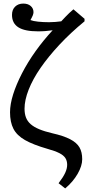

<svg xmlns="http://www.w3.org/2000/svg" viewBox="-20 -822 492 1072"><path d="M344 230 307 201Q333 167 344 143Q355 119 355 98Q355 76 345 60.5Q335 45 311.5 33Q288 21 245 9Q165 -14 119.5 -40Q74 -66 55 -103Q36 -140 36 -195Q36 -240 53.5 -295.5Q71 -351 103 -413Q135 -475 178.5 -536Q222 -597 274 -653Q251 -650 233 -648.5Q215 -647 192 -647Q118 -647 82.5 -669.5Q47 -692 47 -739Q47 -768 64.5 -785Q82 -802 110 -802Q136 -802 151.5 -788.5Q167 -775 167 -754Q167 -746 163 -736Q159 -726 150 -710Q165 -704 193 -701Q221 -698 254 -698Q272 -698 289.5 -699.5Q307 -701 322 -703Q334 -716 345 -727.5Q356 -739 367 -749.5Q378 -760 390 -770L452 -717V-703Q374 -639 312 -572.5Q250 -506 206.5 -443Q163 -380 140 -321.5Q117 -263 117 -215Q117 -187 125 -166Q133 -145 151 -129Q169 -113 199 -100.5Q229 -88 272 -78Q334 -64 371 -45Q408 -26 423.5 0.5Q439 27 439 67Q439 104 413.5 148.5Q388 193 344 230Z"/></svg>

Font: Literata 18pt
Style: Regular
Weight: 400
Designer: Latin by Veronika Burian and Jose Scaglione. Greek by Irene Vlachou. Cyrillic by Vera Evstafieva.
Foundry: TypeTogether
Version: Version 3.103;gftools[0.9.29]